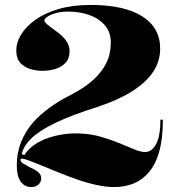

<svg xmlns="http://www.w3.org/2000/svg" viewBox="-20 -743 722 778"><path d="M106 15Q80 15 64 -7Q48 -29 48 -72Q48 -124 65.5 -167.5Q83 -211 115 -248Q141 -277 178 -304.5Q215 -332 264 -357Q321 -386 357 -418.5Q393 -451 411 -488Q429 -525 429 -570Q429 -613 404.5 -641Q380 -669 341 -682.5Q302 -696 257 -696Q228 -696 206.5 -690Q185 -684 172.5 -675.5Q160 -667 160 -660Q160 -654 171.5 -644Q183 -634 211 -614Q236 -596 249 -576.5Q262 -557 262 -536Q262 -506 245.5 -488.5Q229 -471 204 -463.5Q179 -456 152 -456Q128 -456 103.5 -463Q79 -470 62.5 -488Q46 -506 46 -539Q46 -571 65.5 -603Q85 -635 123 -662.5Q161 -690 217.5 -706.5Q274 -723 348 -723Q483 -723 556 -677Q629 -631 629 -546Q629 -495 600.5 -452Q572 -409 516 -373.5Q460 -338 376 -310Q274 -278 209.5 -247.5Q145 -217 111 -186Q77 -155 68 -119L78 -114Q94 -139 119.5 -156.5Q145 -174 176.5 -184.5Q208 -195 241.5 -199.5Q275 -204 306 -202Q350 -200 389.5 -188.5Q429 -177 463.5 -163Q498 -149 524 -138Q550 -127 567 -127Q596 -127 613 -160Q630 -193 630 -258H640Q640 -182 625.5 -130Q611 -78 584 -46Q557 -14 521.5 0.5Q486 15 443 15Q410 15 371 6.5Q332 -2 292 -16Q252 -30 213 -46Q177 -61 147 -73Q117 -85 97.5 -92.5Q78 -100 69 -100Q63 -100 63 -96Q63 -87 74.5 -80Q86 -73 101 -65Q120 -57 133.5 -46.5Q147 -36 147 -20Q147 -6 136 4.5Q125 15 106 15Z"/></svg>

Font: Kalnia SemiBold
Style: Regular
Weight: 600
Designer: Frida Medrano
Foundry: Frida Medrano
Version: Version 1.105